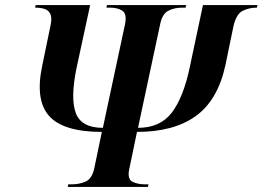

<svg xmlns="http://www.w3.org/2000/svg" viewBox="-20 -734 1031 754"><path d="M246 0 248 -10H260Q292 -10 316.5 -21Q341 -32 350 -72L380 -216Q229 -216 173 -278.5Q117 -341 146 -477L178 -632Q185 -663 178 -678.5Q171 -694 155 -699Q139 -704 118 -704L120 -714H334L281 -469Q256 -349 277.5 -290.5Q299 -232 384 -232L471 -639Q479 -679 461 -691.5Q443 -704 411 -704H398L400 -714H711L709 -704H696Q664 -704 640.5 -691.5Q617 -679 609 -639L522 -232Q609 -232 654.5 -291.5Q700 -351 725 -469L777 -714H991L989 -704Q958 -704 933 -691.5Q908 -679 897 -632L865 -477Q835 -340 748.5 -278Q662 -216 518 -216L488 -72Q479 -32 499 -21Q519 -10 551 -10H563L561 0Z"/></svg>

Font: Noto Serif Display SemiCondensed
Style: Bold Italic
Weight: 700
Width: 4
Italic angle: -12°
Designer: Monotype Design Team
Foundry: Monotype Imaging Inc.
Version: Version 2.009